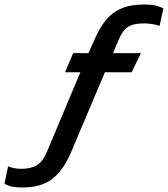

<svg xmlns="http://www.w3.org/2000/svg" viewBox="-167 -710 746 853"><path d="M-70 123Q-121 123 -147 106L-131 29Q-104 40 -73 40Q-29 40 -2.5 23.5Q24 7 43 -39L190 -389H122L158 -474H226L252 -532Q274 -584 302 -619Q330 -654 371.5 -672Q413 -690 475 -690Q505 -690 523.5 -685.5Q542 -681 559 -673L542 -595Q529 -600 510 -603Q491 -606 474 -606Q439 -606 418 -598.5Q397 -591 384 -575Q371 -559 359 -531L335 -474H459L418 -389H299L149 -34Q117 42 68 82.5Q19 123 -70 123Z"/></svg>

Font: Kanit
Style: Italic
Weight: 400
Italic angle: -12°
Designer: Katatrad Team
Foundry: CadsonDemak
Version: Version 2.000; ttfautohint (v1.8.3)